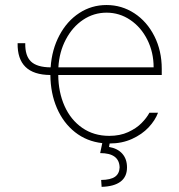

<svg xmlns="http://www.w3.org/2000/svg" viewBox="-20 -558 711 761"><path d="M180.7 -291Q185.5 -361.8 215.6 -418.2Q245.6 -474.6 294.2 -506.3Q342.8 -538.1 402.3 -538.1Q462.4 -538.1 512.5 -505.4Q562.5 -472.7 591.8 -414.8Q621.1 -356.9 621.1 -285.2V-260.7H210.9Q211.4 -192.9 235.8 -137.9Q260.3 -83 305.9 -51.3Q351.6 -19.5 413.1 -19.5Q455.6 -19.5 488 -34.4Q520.5 -49.3 541 -70.1Q561.5 -90.8 572.3 -111.3H606.4Q595.2 -81.1 569.1 -53.2Q543 -25.4 503.2 -7.3Q463.4 10.7 414.6 10.7L412.1 24.4Q446.3 30.3 464.8 51.3Q483.4 72.3 483.4 105.5Q483.4 142.6 457.8 161.9Q432.1 181.2 382.8 182.6L380.9 155.3Q418.5 154.8 435.8 142.6Q453.1 130.4 454.1 105.5Q452.6 48.8 377 48.8L385.3 9.3Q323.7 2.4 277.3 -34.2Q231 -70.8 205.6 -129.6Q180.2 -188.5 179.7 -260.7Q113.3 -261.2 81.1 -292.7Q48.8 -324.2 49.8 -386.7H80.1Q79.1 -336.9 102.8 -314.2Q126.5 -291.5 180.7 -291ZM588.9 -291Q588.9 -350.6 564 -400.4Q539.1 -450.2 496.3 -479Q453.6 -507.8 402.3 -507.8Q351.6 -507.8 309.3 -479.5Q267.1 -451.2 241 -401.6Q214.8 -352.1 211.4 -291Z"/></svg>

Font: Pretendard GOV Thin
Style: Regular
Weight: 100
Designer: Base glyphs from Inter by Rasmus Andersson; Hangeul glyphs from Noto Sans CJK(Source Han Sans) by Jang Soo-young and Kan
Foundry: Kil Hyung-jin
Version: Version 1.309